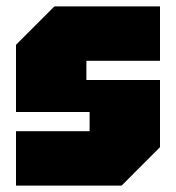

<svg xmlns="http://www.w3.org/2000/svg" viewBox="-20 -580 550 600"><path d="M30 0V-170H260V-230H30V-440L150 -560H480V-390H250V-330H480V-120L360 0Z"/></svg>

Font: Tektur Condensed Black
Style: Regular
Weight: 900
Width: 3
Designer: Adam Jagosz
Foundry: Adam Jagosz
Version: Version 1.005;gftools[0.9.30]